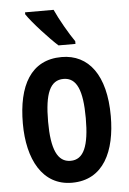

<svg xmlns="http://www.w3.org/2000/svg" viewBox="-55 -807 578 857"><g transform="rotate(-5 234.5 -378.0)"><path d="M218 -766H90V-757C116 -718 189 -639 226 -606H302V-618C278 -652 237 -723 218 -766ZM431 -272C431 -455 356 -553 235 -553C97 -553 37 -442 37 -272C37 -113 100 10 233 10C375 10 431 -115 431 -272ZM150 -271C150 -397 175 -455 235 -455C294 -455 319 -397 319 -272C319 -147 294 -88 235 -88C176 -88 150 -148 150 -271Z"/></g></svg>

Font: Noto Sans Gujarati ExtraCondensed SemiBold
Style: Regular
Weight: 600
Width: 2
Designer: Jelle Bosma - Monotype Design Team, Universal Thirst
Foundry: Monotype Imaging Inc.
Version: Version 2.106